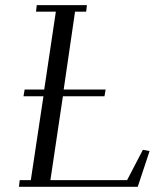

<svg xmlns="http://www.w3.org/2000/svg" viewBox="-20 -722 611 742"><path d="M53.2 0 56.2 -25.9H99.1L147.9 -350.1H70.8L75.2 -376H150.9L195.8 -676.8H119.1L122.1 -702.1H315.9L313 -676.8H270L226.1 -376H388.2L383.8 -350.1H223.1L174.8 -25.9H471.2L532.2 -143.1L558.1 -138.2L512.2 0Z"/></svg>

Font: Dehuti
Style: Italic
Weight: 400
Version: Version 1.2